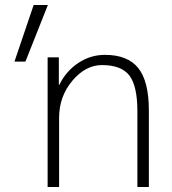

<svg xmlns="http://www.w3.org/2000/svg" viewBox="-20 -750 690 770"><path d="M115 -730H172L82 -503H38ZM389 -489Q323 -489 270 -426Q217 -363 217 -277V0H171V-520H216V-410H218Q245 -465 294 -497.5Q343 -530 401 -530Q492 -530 534.5 -477Q577 -424 577 -307V0H531V-303Q531 -405 499 -447Q467 -489 389 -489Z"/></svg>

Font: M PLUS 1p Light
Style: Regular
Weight: 300
Version: Version 1.061